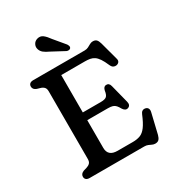

<svg xmlns="http://www.w3.org/2000/svg" viewBox="-216 -1041 1089 1190"><g transform="rotate(-30 328.0 -446.0)"><path d="M197.4 -373.2H379.6Q411 -373.2 421.8 -384.3Q432.5 -395.3 436.1 -422.1Q438.6 -434.3 444.5 -441.2Q450.3 -448.1 459.5 -448.7Q481.9 -450.2 488.1 -424.8L521.6 -293.4Q525.4 -278.2 521 -268.9Q516.6 -259.6 505.1 -255.9Q495.2 -252.8 486.5 -257.5Q477.7 -262.2 471 -273Q461.7 -289.9 453 -299.7Q444.2 -309.6 431.7 -313.7Q419.1 -317.8 397.8 -317.8H197.4ZM51.4 -672.4Q51.4 -685.4 59.7 -692.7Q68 -700 84.6 -700H452.4Q467.7 -700 479.3 -706Q490.9 -712 501.5 -718Q512 -724 523.6 -724Q541 -724 549.8 -714.7Q558.6 -705.5 564.2 -685.4L599.2 -555.7Q603.1 -541.9 596.4 -532.8Q589.6 -523.8 577 -521.6Q566.5 -519.8 556.6 -524.7Q546.6 -529.7 539.6 -545.3Q525.6 -578.1 512.6 -597.3Q499.5 -616.6 485.6 -625.8Q471.6 -635 455.6 -637.8Q439.5 -640.6 419.6 -640.6H250.4V-119.4Q250.4 -89.7 267.3 -74.6Q284.2 -59.4 318.9 -59.4H427.5Q458.4 -59.4 480.9 -68.1Q503.3 -76.7 522.7 -102.7Q542 -128.6 563.1 -179.6Q568.5 -193.2 577.7 -198.4Q586.8 -203.6 598.4 -201.2Q611.3 -198.9 616.8 -188.3Q622.3 -177.7 618.1 -161.8L584.2 -19.4Q578.9 0.3 570 9.7Q561 19.2 543.6 19.2Q532.3 19.2 522.2 14.4Q512.1 9.6 501 4.8Q489.8 0 474.8 0H84.6Q68 0 59.7 -7.3Q51.4 -14.6 51.4 -27.6Q51.4 -48.4 76 -57.8L98 -64.2Q114.3 -69 123.6 -78.7Q133 -88.3 133 -107.8V-592.2Q133 -611.7 123.6 -621.5Q114.3 -631.3 98 -635.8L76 -642.2Q51.4 -651.6 51.4 -672.4ZM313.1 -862.6 377.3 -785.7Q381.8 -778.3 384.1 -770.9Q386.3 -763.4 381.4 -757Q377 -751.5 368.9 -750.7Q360.8 -749.8 353.5 -752.9L261.4 -802.1Q237.2 -813 223 -824.6Q208.8 -836.2 203.6 -853.7Q198.3 -871 206.9 -887.7Q215.4 -904.3 234.8 -910.2Q258.6 -917.1 276.6 -903Q294.6 -888.9 313.1 -862.6Z"/></g></svg>

Font: Fraunces SuperSoft 9pt
Style: Regular
Weight: 900
Version: Version 1.000;[b76b70a41]